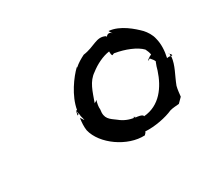

<svg xmlns="http://www.w3.org/2000/svg" viewBox="-74 -901 596 545"><g transform="rotate(-30 223.5 -629.0)"><path d="M127 -619C128 -620 130 -622 133 -621H134C131 -624 132 -629 132 -632H131C131 -629 130 -623 127 -619ZM133 -634C133 -634 131 -629 135 -621V-620L134 -621H135C134 -611 143 -593 137 -601C135 -604 133 -608 131 -610C129 -596 128 -583 130 -570C142 -519 209 -472 266 -475C267 -477 273 -481 272 -484C304 -482 342 -490 364 -500C374 -503 386 -503 394 -504L409 -519C410 -527 411 -541 414 -552C425 -581 440 -603 443 -631C443 -632 442 -632 442 -633C441 -633 440 -634 438 -634C436 -634 431 -634 430 -633C435 -655 436 -677 431 -696C428 -711 419 -724 411 -733C394 -750 361 -780 325 -783V-782C326 -779 334 -768 331 -772C323 -781 316 -776 312 -771C312 -772 312 -773 311 -774C285 -787 268 -765 230 -760C218 -754 206 -747 196 -738L195 -739C175 -720 142 -676 135 -633C135 -634 134 -634 133 -634ZM188 -625C200 -658 207 -685 232 -702C251 -717 275 -729 297 -732C297 -729 297 -722 299 -719C300 -716 304 -722 309 -720C339 -715 373 -702 389 -685C392 -679 395 -672 396 -665C393 -664 388 -661 384 -658C376 -652 379 -653 387 -657C392 -651 397 -646 398 -640H397C394 -633 391 -624 389 -616C374 -570 344 -527 291 -523C292 -530 271 -532 269 -532H268C267 -532 267 -533 266 -533C263 -535 263 -538 265 -536C267 -535 268 -534 270 -533H266C249 -535 233 -542 221 -552C202 -566 188 -573 193 -602C192 -611 194 -621 197 -631L192 -627C191 -627 189 -626 188 -625ZM440 -643 442 -641C442 -642 441 -642 441 -643ZM442 -641C445 -637 452 -631 442 -633C441 -636 443 -639 442 -641Z"/></g></svg>

Font: Charger Mayhem
Style: Obl
Weight: 400
Designer: Jasper
Foundry: Cannot Into Space Fonts
Version: Version 0.98